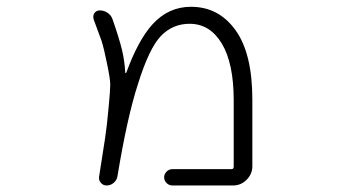

<svg xmlns="http://www.w3.org/2000/svg" viewBox="-20 -576 1040 574"><path d="M495.1 -21.5Q485.4 -21.5 478 -28.8Q470.7 -36.1 470.7 -45.9Q470.7 -55.7 478 -63Q485.4 -70.3 495.1 -70.3H671.9Q678.7 -70.3 678.7 -78.1V-275.4Q678.7 -386.7 643.1 -445.8Q607.4 -504.9 546.9 -504.9Q496.1 -504.9 460.9 -468.3Q425.8 -431.6 392.6 -325.2Q360.4 -226.6 331.1 -48.8Q329.1 -37.1 319.8 -29.3Q310.5 -21.5 298.8 -21.5Q288.1 -21.5 281.2 -29.8Q274.4 -38.1 276.4 -48.8Q289.1 -127.9 293.9 -161.1Q299.8 -199.2 304.7 -254.9Q309.6 -305.7 309.6 -323.2Q309.6 -339.8 299.8 -386.7Q291 -430.7 283.2 -455.1Q276.4 -473.6 259.8 -518.6Q258.8 -522.5 258.8 -525.4Q258.8 -531.2 261.7 -536.1Q267.6 -544.9 278.3 -544.9Q291 -544.9 301.8 -537.6Q312.5 -530.3 316.4 -518.6Q335.9 -462.9 344.7 -426.8Q352.5 -394.5 354.5 -358.4Q354.5 -357.4 355.5 -357.4Q356.4 -357.4 357.4 -358.4Q392.6 -455.1 435.5 -502.9Q483.4 -555.7 550.8 -555.7Q633.8 -555.7 684.1 -485.8Q734.4 -416 734.4 -278.3V-79.1Q734.4 -55.7 717.3 -38.6Q700.2 -21.5 676.8 -21.5Z"/></svg>

Font: Rounded Mgen+ 2m light
Style: Regular
Weight: 200
Designer: [Source Han Sans]
Ryoko NISHIZUKA  (kana & ideographs); Paul D. Hunt (Latin, Greek & Cyrillic); Wenlong ZHANG  (bopomofo
Version: Version 1.059.20150602